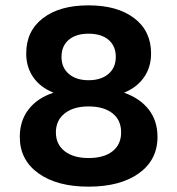

<svg xmlns="http://www.w3.org/2000/svg" viewBox="-20 -688 663 718"><path d="M545 -488Q545 -437 518.5 -399Q492 -361 445 -342V-341Q504 -320 536.5 -278Q569 -236 569 -176Q569 -90 499.5 -40Q430 10 311 10Q193 10 123.5 -40Q54 -90 54 -176Q54 -236 86.5 -278.5Q119 -321 179 -341V-342Q131 -361 104.5 -399Q78 -437 78 -488Q78 -572 140.5 -620Q203 -668 311 -668Q419 -668 482 -620Q545 -572 545 -488ZM210 -475Q210 -435 237.5 -411.5Q265 -388 311 -388Q358 -388 385.5 -411.5Q413 -435 413 -475Q413 -516 386 -539Q359 -562 311 -562Q264 -562 237 -539Q210 -516 210 -475ZM433 -193Q433 -239 400.5 -264.5Q368 -290 311 -290Q255 -290 222 -264Q189 -238 189 -193Q189 -148 222 -122.5Q255 -97 311 -97Q369 -97 401 -122.5Q433 -148 433 -193Z"/></svg>

Font: Work Sans SemiBold
Style: Regular
Weight: 600
Designer: Wei Huang
Foundry: Wei Huang
Version: Version 1.500